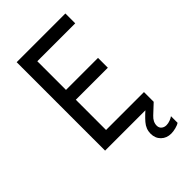

<svg xmlns="http://www.w3.org/2000/svg" viewBox="-271 -812 1105 1105"><g transform="rotate(-45 281.0 -260.0)"><path d="M95.7 0V-719.7H492.2V-639.6H183.6V-406.2H444.3V-326.2H183.6V-80.1H492.2V0ZM434.6 200.2Q397.5 200.2 373.5 176.8Q349.6 153.3 349.6 116.2Q349.6 78.1 376.2 47.4Q402.8 16.6 444.3 -17.6L491.2 0Q461.4 28.3 434.3 53.2Q407.2 78.1 407.2 108.4Q407.2 126 419.2 136.2Q431.2 146.5 449.2 146.5Q463.9 146.5 480 140.4Q496.1 134.3 503.9 127.9V181.6Q493.2 189.5 472.4 194.8Q451.7 200.2 434.6 200.2Z"/></g></svg>

Font: Reddit Mono
Style: Regular
Weight: 400
Monospace: yes
Designer: Stephen Hutchings
Foundry: Reddit
Version: Version 1.014; ttfautohint (v1.8.4.7-5d5b)